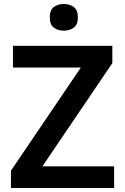

<svg xmlns="http://www.w3.org/2000/svg" viewBox="-20 -944 627 964"><path d="M553 0H35V-87L386 -605H45V-714H544V-627L193 -109H553ZM301 -924Q329 -924 350 -909Q371 -894 371 -857Q371 -820 350 -805Q329 -790 301 -790Q271 -790 250.5 -805Q230 -820 230 -857Q230 -894 250.5 -909Q271 -924 301 -924Z"/></svg>

Font: Noto Sans Meetei Mayek SemiBold
Style: Regular
Weight: 600
Designer: Monotype Design Team and Neelakash Kshetrimayum
Foundry: Monotype Imaging Inc.
Version: Version 2.002; ttfautohint (v1.8.4.7-5d5b)